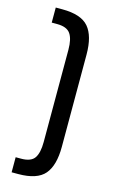

<svg xmlns="http://www.w3.org/2000/svg" viewBox="-111 -744 463 788"><g transform="rotate(15 120.5 -350.0)"><path d="M52 -700H24V-636H47C74.3 -636 93.2 -628.7 103.5 -614C113.8 -599.3 119 -576.7 119 -546V-154C119 -123.3 114 -100.7 104 -86C94 -71.3 75 -64 47 -64H24V0H52C105.3 0 142.7 -12.5 164 -37.5C185.3 -62.5 196 -101.3 196 -154V-546C196 -598.7 185.3 -637.5 164 -662.5C142.7 -687.5 105.3 -700 52 -700Z"/></g></svg>

Font: SVN-Bebas Neue
Style: Regular
Weight: 400
Designer: Ryoichi Tsunekawa
Foundry: Ryoichi Tsunekawa
Version: Version 001.003